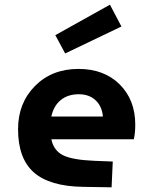

<svg xmlns="http://www.w3.org/2000/svg" viewBox="-20 -786 654 819"><path d="M383 -100 461 -97 456 13 335 11Q192 9 124.5 -50.5Q57 -110 57 -235Q57 -346 129 -419Q201 -492 315 -492Q424 -492 490.5 -426Q557 -360 557 -254Q557 -238 555.5 -222Q554 -206 551 -192H199Q209 -144 248.5 -124Q288 -104 383 -100ZM316 -384Q270 -384 239.5 -359.5Q209 -335 199 -289H419Q415 -333 387.5 -358.5Q360 -384 316 -384ZM258 -558 216 -636 449 -766 498 -673Z"/></svg>

Font: Intel One Mono
Style: Bold
Weight: 700
Monospace: yes
Designer: Fred Shallcrass
Foundry: Frere-Jones Type LLC
Version: Version 1.400;hotconv 1.1.0;makeotfexe 2.6.0;FJTRelease1.4